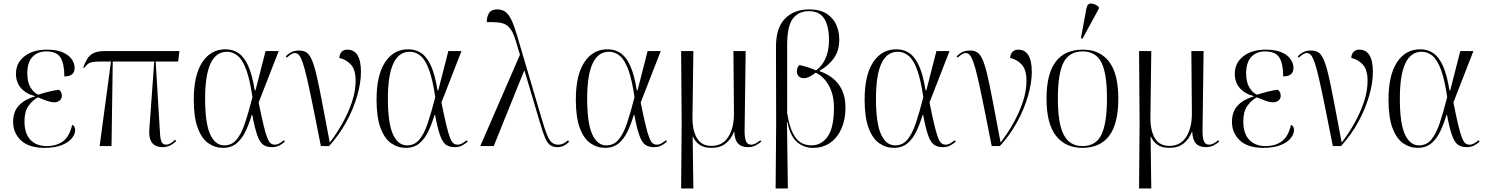

<svg xmlns="http://www.w3.org/2000/svg" viewBox="-20 -824 8383 1083"><path d="M231 10Q143 10 98.5 -32Q54 -74 54 -136Q54 -196 88 -230.5Q122 -265 177 -280V-282Q128 -294 99 -326.5Q70 -359 70 -408Q70 -469 118 -506.5Q166 -544 245 -544Q299 -544 333.5 -529Q368 -514 384.5 -490Q401 -466 401 -441Q401 -393 343 -393Q343 -464 321.5 -499Q300 -534 241 -534Q192 -534 163 -503Q134 -472 134 -410Q134 -361 152 -331Q170 -301 195 -290Q269 -313 313 -318Q329 -305 329 -284Q329 -267 316.5 -257Q304 -247 287 -247Q268 -247 246.5 -254.5Q225 -262 194 -275Q164 -259 141 -227Q118 -195 118 -140Q118 -71 151.5 -35.5Q185 0 243 0Q299 0 335.5 -27Q372 -54 387 -120Q404 -113 404 -90Q404 -68 386 -45Q368 -22 329.5 -6Q291 10 231 10Z M542 0 606 -477H554Q523 -477 505.5 -474.5Q488 -472 477 -464Q466 -456 455 -441L449 -444Q461 -474 474 -494.5Q487 -515 510 -525.5Q533 -536 573 -536H992L985 -477H858L882 -81Q884 -37 892 -22.5Q900 -8 918 -8Q939 -8 968 -36L974 -28Q953 -9 935 -1.5Q917 6 898 6Q811 6 823 -104L850 -477H616L609 0Z M1238 10Q1193 10 1155.5 -16Q1118 -42 1095.5 -102Q1073 -162 1073 -262Q1073 -400 1121 -473Q1169 -546 1252 -546Q1294 -546 1326 -524Q1358 -502 1380.5 -451.5Q1403 -401 1417 -314H1421L1478 -536H1552L1439 -246Q1455 -166 1466.5 -118.5Q1478 -71 1487.5 -47Q1497 -23 1507 -15.5Q1517 -8 1530 -8Q1544 -8 1558 -16.5Q1572 -25 1581 -33L1587 -25Q1575 -14 1557 -4Q1539 6 1514 6Q1483 6 1464 -8Q1445 -22 1431 -61.5Q1417 -101 1403 -176H1400Q1385 -125 1365 -83Q1345 -41 1314.5 -15.5Q1284 10 1238 10ZM1245 -4Q1287 -4 1314 -36Q1341 -68 1361.5 -128.5Q1382 -189 1404 -276Q1390 -372 1370 -428Q1350 -484 1322.5 -508Q1295 -532 1260 -532Q1137 -532 1137 -268Q1137 -129 1165.5 -66.5Q1194 -4 1245 -4Z M1790 0Q1763 -137 1744 -230.5Q1725 -324 1711.5 -382.5Q1698 -441 1687 -472Q1676 -503 1666 -514Q1656 -525 1643 -525Q1626 -525 1598 -499L1592 -506Q1607 -522 1625 -530.5Q1643 -539 1667 -539Q1692 -539 1708.5 -528.5Q1725 -518 1738.5 -487.5Q1752 -457 1765.5 -399.5Q1779 -342 1796.5 -249.5Q1814 -157 1840 -20Q1878 -69 1911.5 -128.5Q1945 -188 1965.5 -249.5Q1986 -311 1986 -368Q1986 -431 1959 -460Q1932 -489 1894 -497Q1895 -519 1907 -531.5Q1919 -544 1939 -544Q2016 -544 2016 -418Q2016 -357 1994.5 -282.5Q1973 -208 1932.5 -134.5Q1892 -61 1836 0Z M2269 10Q2224 10 2186.5 -16Q2149 -42 2126.5 -102Q2104 -162 2104 -262Q2104 -400 2152 -473Q2200 -546 2283 -546Q2325 -546 2357 -524Q2389 -502 2411.5 -451.5Q2434 -401 2448 -314H2452L2509 -536H2583L2470 -246Q2486 -166 2497.5 -118.5Q2509 -71 2518.5 -47Q2528 -23 2538 -15.5Q2548 -8 2561 -8Q2575 -8 2589 -16.5Q2603 -25 2612 -33L2618 -25Q2606 -14 2588 -4Q2570 6 2545 6Q2514 6 2495 -8Q2476 -22 2462 -61.5Q2448 -101 2434 -176H2431Q2416 -125 2396 -83Q2376 -41 2345.5 -15.5Q2315 10 2269 10ZM2276 -4Q2318 -4 2345 -36Q2372 -68 2392.5 -128.5Q2413 -189 2435 -276Q2421 -372 2401 -428Q2381 -484 2353.5 -508Q2326 -532 2291 -532Q2168 -532 2168 -268Q2168 -129 2196.5 -66.5Q2225 -4 2276 -4Z M2689 0 2913 -515 2898 -564Q2885 -613 2871 -641Q2857 -669 2838.5 -681.5Q2820 -694 2793 -697Q2766 -700 2726 -699Q2725 -728 2738 -749.5Q2751 -771 2784 -771Q2812 -771 2831 -757Q2850 -743 2865.5 -710Q2881 -677 2898 -619L3037 -149Q3054 -90 3067 -60Q3080 -30 3094.5 -19Q3109 -8 3128 -8Q3146 -8 3160.5 -16Q3175 -24 3184 -33L3190 -25Q3178 -11 3161 -2.5Q3144 6 3125 6Q3100 6 3083.5 -5.5Q3067 -17 3054 -48Q3041 -79 3024 -138L2939 -424H2936L2765 0Z M3393 10Q3348 10 3310.5 -16Q3273 -42 3250.5 -102Q3228 -162 3228 -262Q3228 -400 3276 -473Q3324 -546 3407 -546Q3449 -546 3481 -524Q3513 -502 3535.5 -451.5Q3558 -401 3572 -314H3576L3633 -536H3707L3594 -246Q3610 -166 3621.5 -118.5Q3633 -71 3642.5 -47Q3652 -23 3662 -15.5Q3672 -8 3685 -8Q3699 -8 3713 -16.5Q3727 -25 3736 -33L3742 -25Q3730 -14 3712 -4Q3694 6 3669 6Q3638 6 3619 -8Q3600 -22 3586 -61.5Q3572 -101 3558 -176H3555Q3540 -125 3520 -83Q3500 -41 3469.5 -15.5Q3439 10 3393 10ZM3400 -4Q3442 -4 3469 -36Q3496 -68 3516.5 -128.5Q3537 -189 3559 -276Q3545 -372 3525 -428Q3505 -484 3477.5 -508Q3450 -532 3415 -532Q3292 -532 3292 -268Q3292 -129 3320.5 -66.5Q3349 -4 3400 -4Z M3822 239 3825 -131 3822 -536H3891L3886 -159Q3886 -86 3912 -43.5Q3938 -1 3993 -1Q4056 -1 4088 -52Q4120 -103 4120 -182L4117 -536H4186L4180 -85Q4180 -44 4188.5 -26Q4197 -8 4217 -8Q4229 -8 4241.5 -14.5Q4254 -21 4269 -33L4274 -25Q4259 -12 4240.5 -3Q4222 6 4199 6Q4162 6 4143 -14.5Q4124 -35 4122 -80H4120Q4103 -38 4072.5 -14Q4042 10 3993 10Q3949 10 3924.5 -8.5Q3900 -27 3889 -53H3887L3891 239Z M4355 239 4358 -126 4357 -556Q4356 -665 4407 -718Q4458 -771 4544 -771Q4604 -771 4641.5 -747.5Q4679 -724 4696.5 -685.5Q4714 -647 4714 -600Q4714 -537 4682.5 -494Q4651 -451 4602 -425V-423Q4643 -409 4676 -383.5Q4709 -358 4729 -317Q4749 -276 4749 -217Q4749 -151 4727 -100Q4705 -49 4664 -19.5Q4623 10 4565 10Q4514 10 4475.5 -23Q4437 -56 4421 -137H4419L4424 239ZM4557 -4Q4614 -4 4649 -54.5Q4684 -105 4684 -216Q4684 -292 4654 -343.5Q4624 -395 4581 -414Q4571 -406 4552 -394.5Q4533 -383 4513 -383Q4498 -383 4486.5 -392.5Q4475 -402 4475 -422Q4475 -429 4477.5 -439Q4480 -449 4489 -457Q4506 -454 4532 -446Q4558 -438 4583 -427Q4616 -450 4636 -493.5Q4656 -537 4656 -596Q4656 -676 4629.5 -718.5Q4603 -761 4542 -761Q4484 -761 4452 -718.5Q4420 -676 4420 -570V-186Q4432 -113 4452 -73.5Q4472 -34 4498.5 -19Q4525 -4 4557 -4Z M5022 10Q4977 10 4939.5 -16Q4902 -42 4879.5 -102Q4857 -162 4857 -262Q4857 -400 4905 -473Q4953 -546 5036 -546Q5078 -546 5110 -524Q5142 -502 5164.5 -451.5Q5187 -401 5201 -314H5205L5262 -536H5336L5223 -246Q5239 -166 5250.5 -118.5Q5262 -71 5271.5 -47Q5281 -23 5291 -15.5Q5301 -8 5314 -8Q5328 -8 5342 -16.5Q5356 -25 5365 -33L5371 -25Q5359 -14 5341 -4Q5323 6 5298 6Q5267 6 5248 -8Q5229 -22 5215 -61.5Q5201 -101 5187 -176H5184Q5169 -125 5149 -83Q5129 -41 5098.5 -15.5Q5068 10 5022 10ZM5029 -4Q5071 -4 5098 -36Q5125 -68 5145.5 -128.5Q5166 -189 5188 -276Q5174 -372 5154 -428Q5134 -484 5106.5 -508Q5079 -532 5044 -532Q4921 -532 4921 -268Q4921 -129 4949.5 -66.5Q4978 -4 5029 -4Z M5574 0Q5547 -137 5528 -230.5Q5509 -324 5495.5 -382.5Q5482 -441 5471 -472Q5460 -503 5450 -514Q5440 -525 5427 -525Q5410 -525 5382 -499L5376 -506Q5391 -522 5409 -530.5Q5427 -539 5451 -539Q5476 -539 5492.5 -528.5Q5509 -518 5522.5 -487.5Q5536 -457 5549.5 -399.5Q5563 -342 5580.5 -249.5Q5598 -157 5624 -20Q5662 -69 5695.5 -128.5Q5729 -188 5749.5 -249.5Q5770 -311 5770 -368Q5770 -431 5743 -460Q5716 -489 5678 -497Q5679 -519 5691 -531.5Q5703 -544 5723 -544Q5800 -544 5800 -418Q5800 -357 5778.5 -282.5Q5757 -208 5716.5 -134.5Q5676 -61 5620 0Z M6085 10Q5990 10 5936.5 -58Q5883 -126 5883 -268Q5883 -544 6088 -544Q6184 -544 6236 -476Q6288 -408 6288 -268Q6288 -126 6236.5 -58Q6185 10 6085 10ZM6086 0Q6162 0 6193 -65Q6224 -130 6224 -268Q6224 -410 6192.5 -472Q6161 -534 6087 -534Q6011 -534 5979 -471.5Q5947 -409 5947 -268Q5947 -128 5980 -64Q6013 0 6086 0ZM6086 -606 6077 -609 6108 -776Q6113 -805 6135 -804Q6157 -803 6178 -785V-775Z M6405 239 6408 -131 6405 -536H6474L6469 -159Q6469 -86 6495 -43.5Q6521 -1 6576 -1Q6639 -1 6671 -52Q6703 -103 6703 -182L6700 -536H6769L6763 -85Q6763 -44 6771.5 -26Q6780 -8 6800 -8Q6812 -8 6824.5 -14.5Q6837 -21 6852 -33L6857 -25Q6842 -12 6823.5 -3Q6805 6 6782 6Q6745 6 6726 -14.5Q6707 -35 6705 -80H6703Q6686 -38 6655.5 -14Q6625 10 6576 10Q6532 10 6507.5 -8.5Q6483 -27 6472 -53H6470L6474 239Z M7106 10Q7018 10 6973.5 -32Q6929 -74 6929 -136Q6929 -196 6963 -230.5Q6997 -265 7052 -280V-282Q7003 -294 6974 -326.5Q6945 -359 6945 -408Q6945 -469 6993 -506.5Q7041 -544 7120 -544Q7174 -544 7208.5 -529Q7243 -514 7259.5 -490Q7276 -466 7276 -441Q7276 -393 7218 -393Q7218 -464 7196.5 -499Q7175 -534 7116 -534Q7067 -534 7038 -503Q7009 -472 7009 -410Q7009 -361 7027 -331Q7045 -301 7070 -290Q7144 -313 7188 -318Q7204 -305 7204 -284Q7204 -267 7191.5 -257Q7179 -247 7162 -247Q7143 -247 7121.5 -254.5Q7100 -262 7069 -275Q7039 -259 7016 -227Q6993 -195 6993 -140Q6993 -71 7026.5 -35.5Q7060 0 7118 0Q7174 0 7210.5 -27Q7247 -54 7262 -120Q7279 -113 7279 -90Q7279 -68 7261 -45Q7243 -22 7204.5 -6Q7166 10 7106 10Z M7498 0Q7471 -137 7452 -230.5Q7433 -324 7419.5 -382.5Q7406 -441 7395 -472Q7384 -503 7374 -514Q7364 -525 7351 -525Q7334 -525 7306 -499L7300 -506Q7315 -522 7333 -530.5Q7351 -539 7375 -539Q7400 -539 7416.5 -528.5Q7433 -518 7446.5 -487.5Q7460 -457 7473.5 -399.5Q7487 -342 7504.5 -249.5Q7522 -157 7548 -20Q7586 -69 7619.5 -128.5Q7653 -188 7673.5 -249.5Q7694 -311 7694 -368Q7694 -431 7667 -460Q7640 -489 7602 -497Q7603 -519 7615 -531.5Q7627 -544 7647 -544Q7724 -544 7724 -418Q7724 -357 7702.5 -282.5Q7681 -208 7640.5 -134.5Q7600 -61 7544 0Z M7977 10Q7932 10 7894.5 -16Q7857 -42 7834.5 -102Q7812 -162 7812 -262Q7812 -400 7860 -473Q7908 -546 7991 -546Q8033 -546 8065 -524Q8097 -502 8119.5 -451.5Q8142 -401 8156 -314H8160L8217 -536H8291L8178 -246Q8194 -166 8205.5 -118.5Q8217 -71 8226.5 -47Q8236 -23 8246 -15.5Q8256 -8 8269 -8Q8283 -8 8297 -16.5Q8311 -25 8320 -33L8326 -25Q8314 -14 8296 -4Q8278 6 8253 6Q8222 6 8203 -8Q8184 -22 8170 -61.5Q8156 -101 8142 -176H8139Q8124 -125 8104 -83Q8084 -41 8053.5 -15.5Q8023 10 7977 10ZM7984 -4Q8026 -4 8053 -36Q8080 -68 8100.5 -128.5Q8121 -189 8143 -276Q8129 -372 8109 -428Q8089 -484 8061.5 -508Q8034 -532 7999 -532Q7876 -532 7876 -268Q7876 -129 7904.5 -66.5Q7933 -4 7984 -4Z"/></svg>

Font: Noto Serif Display SemiCondensed Light
Style: Regular
Weight: 300
Width: 4
Designer: Monotype Design Team
Foundry: Monotype Imaging Inc.
Version: Version 2.009